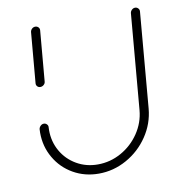

<svg xmlns="http://www.w3.org/2000/svg" viewBox="-65 -581 577 639"><g transform="rotate(-10 223.5 -261.5)"><path d="M77 -317.8Q70.7 -317.8 66.7 -322.2Q62.6 -326.7 63.3 -333L78.1 -503.3Q78.9 -509.6 83.7 -514.1Q88.5 -518.5 94.8 -518.5Q101.1 -518.5 105.4 -514.1Q109.6 -509.6 108.9 -503.3L94.1 -333Q93.7 -326.7 88.5 -322.2Q83.3 -317.8 77 -317.8ZM433 -523Q439.3 -523 443.5 -518.3Q447.8 -513.7 447 -507.4L419.3 -184.4Q414.8 -134.1 386.3 -91.9Q357.8 -49.6 313.3 -24.8Q268.9 0 218.9 0Q171.5 0 132.8 -22.2Q94.1 -44.4 71.9 -83Q49.6 -121.5 49.6 -167.8Q49.6 -175.6 50 -179.6Q50.7 -185.9 55.6 -190.7Q60.4 -195.6 67 -195.6Q73 -195.6 77.2 -191.1Q81.5 -186.7 80.7 -180.4L80.4 -171.1Q80.4 -132.2 98.7 -100.2Q117 -68.1 149.3 -49.4Q181.5 -30.7 221.1 -30.7Q263 -30.7 300 -51.3Q337 -71.9 360.9 -107.2Q384.8 -142.6 388.5 -184.4L416.3 -507.4Q417 -513.7 421.9 -518.3Q426.7 -523 433 -523Z"/></g></svg>

Font: 26F Galaxy Sans Ultra Light
Style: Italic
Weight: 200
Italic angle: -5°
Designer: C₂₉H₂₅N₃O₅
Version: Version 1.200